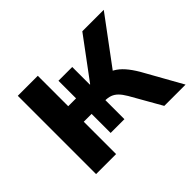

<svg xmlns="http://www.w3.org/2000/svg" viewBox="-109 -668 848 848"><g transform="rotate(-45 315.0 -244.5)"><path d="M71 0V-489H196V-299H245V-409H331V-299H333L474 -489H608L426 -244L402 -284Q429 -281 450.5 -268.5Q472 -256 490.5 -235Q509 -214 528 -182L630 0H497L415 -144Q402 -166 389.5 -178.5Q377 -191 362 -196.5Q347 -202 324 -202H310L331 -215V-83H245V-202H196V0Z"/></g></svg>

Font: NunitoSans3
Style: Bold
Weight: 700
Designer: Vernon Adams
Foundry: Vernon Adams
Version: Version 3.101;gftools[0.9.27]